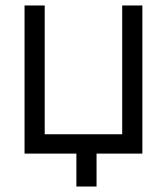

<svg xmlns="http://www.w3.org/2000/svg" viewBox="-20 -560 609 700"><path d="M258.5 120H332V0H499V-540H425.5V-70.5H143V-540H69.5V0H258.5Z"/></svg>

Font: Hauora
Style: Regular
Weight: 400
Designer: Mikhail Sharanda
Foundry: WCYS & Co.
Version: Version 1.010